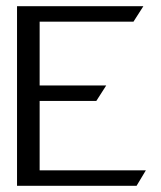

<svg xmlns="http://www.w3.org/2000/svg" viewBox="-20 -600 520 620"><path d="M35 0H421L451 -50H108V-274H291L323 -324H108V-530H411L443 -580H35Z"/></svg>

Font: Charger Sport
Style: Df
Weight: 400
Designer: Jasper
Foundry: Cannot Into Space Fonts
Version: Version 1.1